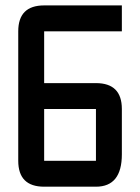

<svg xmlns="http://www.w3.org/2000/svg" viewBox="-20 -704 528 724"><path d="M146.5 -683.6H439.5V-585.9H146.5V-390.6H341.8Q439.5 -390.6 439.5 -293V-122.1Q439.5 0 341.8 0H146.5Q48.8 0 48.8 -97.7V-585.9Q48.8 -683.6 146.5 -683.6ZM341.8 -293H146.5V-97.7H341.8Z"/></svg>

Font: BabelStone Runic Norn
Style: Regular
Weight: 400
Designer: Andrew West
Foundry: BabelStone
Version: Version 3.002 March 14, 2022